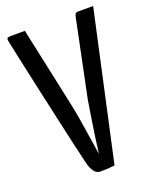

<svg xmlns="http://www.w3.org/2000/svg" viewBox="-134 -776 688 859"><g transform="rotate(-20 210.0 -346.5)"><path d="M194 7Q175 7 163.5 -9.5Q152 -26 146 -51Q136 -92 122 -153.5Q108 -215 92.5 -285.5Q77 -356 61.5 -425Q46 -494 34 -551Q22 -608 14.5 -642Q7 -676 7 -676Q4 -689 6 -694.5Q8 -700 25 -700H91L174 -313Q183 -269 190 -224.5Q197 -180 203 -140.5Q209 -101 214 -69Q218 -101 223.5 -140.5Q229 -180 236 -224.5Q243 -269 250 -313L325 -676Q327 -688 330.5 -694Q334 -700 346 -700H416L262 3Q246 5 231.5 6Q217 7 194 7Z"/></g></svg>

Font: Yanone Kaffeesatz ExtraLight
Style: Regular
Weight: 400
Version: Version 2.003